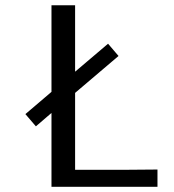

<svg xmlns="http://www.w3.org/2000/svg" viewBox="-20 -714 665 734"><path d="M77.1 -277.8 176.8 -362.8V-693.8H267.1V-439.9L393.1 -546.9L433.1 -500L267.1 -358.9V-64.9H461.9L582 -65.9V0H176.8V-282.2L117.2 -231Z"/></svg>

Font: CMU Sans Serif
Style: Medium
Weight: 500
Version: Version 0.7.0